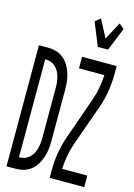

<svg xmlns="http://www.w3.org/2000/svg" viewBox="-143 -1053 786 1126"><g transform="rotate(15 250.0 -490.5)"><path d="M14 0V-735H71Q96 -735 120 -728Q144 -721 164 -704.5Q184 -688 196.5 -666.5Q209 -645 217 -620.5Q225 -596 227.5 -571Q230 -546 230 -521V-215Q230 -189 227.5 -164Q225 -139 217 -114.5Q209 -90 196.5 -68.5Q184 -47 164 -30.5Q144 -14 120 -7Q96 0 71 0ZM71 -70Q87 -70 103 -75Q119 -80 132 -91.5Q145 -103 153 -117.5Q161 -132 165.5 -148.5Q170 -165 172 -181.5Q174 -198 174 -215V-521Q174 -537 172 -553.5Q170 -570 165.5 -586.5Q161 -603 153 -617.5Q145 -632 132 -643.5Q119 -655 103 -660Q87 -665 71 -665ZM350 -815 293 -955 325 -981 381 -874 438 -981 469 -955 412 -815ZM276 0V-46Q276 -98 284.5 -150Q293 -202 310 -252L402 -514Q415 -550 421.5 -588.5Q428 -627 430 -665H276V-735H486V-689Q486 -637 478 -585Q470 -533 453 -483L360 -221Q348 -185 341.5 -146.5Q335 -108 333 -70H486V0Z"/></g></svg>

Font: Iosevka Term Curly
Style: Regular
Weight: 400
Designer: Belleve Invis
Foundry: Belleve Invis
Version: Version 32.3.0